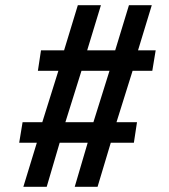

<svg xmlns="http://www.w3.org/2000/svg" viewBox="-20 -720 650 740"><path d="M126 -447 138 -526H227L280 -700H369L316 -526H424L477 -700H565L512 -526H580L567 -447H491L429 -249H508L496 -170H407L356 0H268L318 -170H210L160 0H70L122 -170H54L67 -249H143L205 -447ZM294 -447 232 -249H340L402 -447Z"/></svg>

Font: Georama Medium
Style: Italic
Weight: 500
Italic angle: -9°
Designer: Jean-Baptiste Levee
Foundry: Production Type
Version: Version 1.000